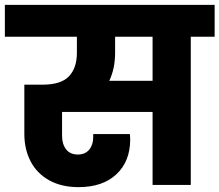

<svg xmlns="http://www.w3.org/2000/svg" viewBox="-37 -760 902 789"><path d="M845 -609H747V0H590V-300H218V-202Q218 -168 234.5 -146.5Q251 -125 283 -125Q313 -125 329.5 -145Q346 -165 346 -196V-209H497Q498 -200 498 -187Q498 -97 441.5 -44Q385 9 286 9Q215 9 164.5 -19.5Q114 -48 88.5 -97.5Q63 -147 63 -210V-412H137Q214 -412 246.5 -446.5Q279 -481 279 -543V-609H-17V-740H845ZM590 -609H436V-543Q436 -478 412 -428H590Z"/></svg>

Font: Poppins A&M
Style: Bold-A&M
Weight: 700
Designer: Ninad Kale (Devanagari), Jonny Pinhorn (Latin)
Foundry: Indian Type Foundry
Version: 4.004